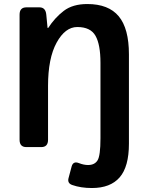

<svg xmlns="http://www.w3.org/2000/svg" viewBox="-20 -737 744 962"><path d="M112.3 0Q78.1 0 78.1 -36.6V-663.6Q78.1 -700.2 112.3 -700.2H177.7Q208.5 -700.2 211.9 -663.6L218.3 -597.2H221.7Q254.4 -647.9 299.3 -682.4Q344.2 -716.8 417.5 -716.8Q523.9 -716.8 575 -655.3Q626 -593.8 626 -464.8V-17.1Q626 98.1 579.6 151.6Q533.2 205.1 440.4 205.1Q384.8 205.1 341.8 189.9Q316.9 181.2 323.2 156.2L338.9 97.2Q346.7 68.4 376.5 80.6Q399.9 89.8 421.4 89.8Q454.1 89.8 468.8 66.4Q483.4 43 483.4 -44.4V-421.9Q483.4 -513.7 458.5 -557.6Q433.6 -601.6 367.2 -601.6Q306.6 -601.6 263.7 -523.4Q220.7 -445.3 220.7 -306.2V-36.6Q220.7 0 186.5 0Z"/></svg>

Font: Istok
Style: Bold
Weight: 700
Designer: Andrey V. Panov
Foundry: Andrey V. Panov
Version: Version 1.0.1